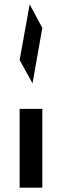

<svg xmlns="http://www.w3.org/2000/svg" viewBox="-20 -780 284 880"><path d="M129 -398 174 -652 116 -760 70 -505ZM70 80H174V-281H70Z"/></svg>

Font: Vanilla Cream DemiBold
Style: Regular
Weight: 600
Designer: Jeremy Tribby, Jinavaṁso
Foundry: Tribby Type
Version: Version 1.422;Glyphs 3.1.2 (3151)